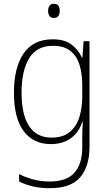

<svg xmlns="http://www.w3.org/2000/svg" viewBox="-20 -745 571 1006"><path d="M256 -539Q318 -539 354 -512Q390 -485 409 -444H412L418 -529H449V24Q449 126 400.5 183.5Q352 241 241 241Q190 241 151 231.5Q112 222 80 206V167Q113 184 153 195Q193 206 241 206Q330 206 370.5 159.5Q411 113 411 27V-12Q411 -36 411.5 -58Q412 -80 414 -106H411Q393 -51 351 -20.5Q309 10 246 10Q155 10 104 -58Q53 -126 53 -260Q53 -390 103.5 -464.5Q154 -539 256 -539ZM258 -505Q172 -505 132.5 -439.5Q93 -374 93 -260Q93 -143 133 -83.5Q173 -24 250 -24Q312 -24 347.5 -55Q383 -86 397 -135Q411 -184 411 -239V-299Q411 -359 396.5 -405.5Q382 -452 348.5 -478.5Q315 -505 258 -505ZM262 -725Q280 -725 286.5 -714.5Q293 -704 293 -688Q293 -672 286 -661.5Q279 -651 262 -651Q246 -651 239 -661.5Q232 -672 232 -688Q232 -704 239 -714.5Q246 -725 262 -725Z"/></svg>

Font: Noto Sans Kannada SemiCondensed ExtraLight
Style: Regular
Weight: 200
Width: 4
Designer: Jelle Bosma - Monotype Design Team
Foundry: Monotype Imaging Inc.
Version: Version 2.005; ttfautohint (v1.8.4.7-5d5b)